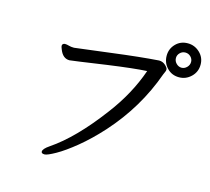

<svg xmlns="http://www.w3.org/2000/svg" viewBox="-117 -950 1234 1126"><g transform="rotate(15 500.0 -387.5)"><path d="M245 36Q225 36 225 24Q225 7 262 -18Q397 -109 543 -304Q648 -442 700 -592Q622 -588 464 -566Q251 -535 243 -535Q203 -535 184 -583Q177 -600 177 -605Q177 -619 193 -621Q205 -621 218 -617Q231 -613 250 -613Q304 -619 471 -640.5Q638 -662 752 -670Q774 -670 790.5 -655Q807 -640 807 -630Q807 -621 803 -614Q799 -607 796 -598Q718 -379 559 -202Q490 -126 424.5 -72.5Q359 -19 310 8.5Q261 36 245 36ZM935 -710Q935 -728 921.5 -741.5Q908 -755 889 -755Q870 -755 856.5 -741.5Q843 -728 843 -710Q843 -691 857 -677Q871 -663 889 -663Q907 -663 921 -677Q935 -691 935 -710ZM889 -605Q845 -605 816 -635.5Q787 -666 787 -709Q787 -751 816 -781Q845 -811 889 -811Q931 -811 962 -781.5Q993 -752 993 -709Q993 -665 962 -635Q931 -605 889 -605Z"/></g></svg>

Font: LXGW WenKai Medium
Style: Regular
Weight: 500
Designer: LXGW / Fontworks Inc.
Foundry: LXGW / Fontworks Inc.
Version: Version 1.501; October 10, 2024